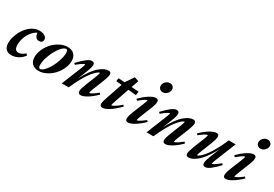

<svg xmlns="http://www.w3.org/2000/svg" viewBox="36 -1581 3532 2473"><g transform="rotate(30 1802.5 -344.5)"><path d="M133.8 11.2Q80.1 11.2 51.3 -20Q22.5 -51.3 22.5 -108.4Q22.5 -140.1 31 -177.2Q39.6 -214.4 55.4 -252Q71.3 -289.6 95.7 -324.2Q120.1 -358.9 149.7 -385.7Q179.2 -412.6 217.5 -428.7Q255.9 -444.8 297.4 -444.8Q343.8 -444.8 374.8 -425.3Q405.8 -405.8 405.8 -373.5Q405.8 -351.6 391.6 -338.4Q377.4 -325.2 352.5 -325.2Q322.8 -325.2 305.7 -344.7Q288.6 -364.3 281.2 -408.7Q235.8 -384.3 202.4 -339.8Q168.9 -295.4 153.1 -245.6Q137.2 -195.8 137.2 -146.5Q137.2 -62 196.8 -62Q218.3 -62 245.1 -74.2Q272 -86.4 292.5 -106.9L314 -88.4Q285.2 -43.5 235.8 -16.1Q186.5 11.2 133.8 11.2Z M539.1 11.2Q477.1 11.2 441.9 -23.4Q406.7 -58.1 406.7 -121.1Q406.7 -178.7 433.8 -238Q460.9 -297.4 503.7 -342.5Q546.4 -387.7 602.3 -416.3Q658.2 -444.8 712.9 -444.8Q776.4 -444.8 811.8 -409.9Q847.2 -375 847.2 -311.5Q847.2 -254.4 819.8 -195.3Q792.5 -136.2 749.8 -91.1Q707 -45.9 650.6 -17.3Q594.2 11.2 539.1 11.2ZM544.9 -20.5Q571.3 -20.5 605 -56.2Q638.7 -91.8 666.7 -143.1Q694.8 -194.3 714.4 -256.1Q733.9 -317.9 733.9 -365.7Q733.9 -413.1 709.5 -413.1Q674.3 -413.1 628.9 -355.2Q583.5 -297.4 551.5 -215.1Q519.5 -132.8 519.5 -68.4Q519.5 -20.5 544.9 -20.5Z M880.4 0 995.6 -285.6Q1020.5 -348.1 1020.5 -358.9Q1020.5 -363.3 1016.1 -363.3Q1010.7 -363.3 998.3 -357.2Q985.8 -351.1 961.2 -333.7Q936.5 -316.4 906.7 -291L888.2 -308.1Q953.1 -377 997.8 -410.9Q1042.5 -444.8 1074.7 -444.8Q1113.8 -444.8 1113.8 -406.7Q1113.8 -371.6 1083 -294.4L1028.3 -158.2Q1069.8 -238.8 1112.8 -297.1Q1155.8 -355.5 1193.4 -386.2Q1231 -417 1262.5 -430.9Q1293.9 -444.8 1321.8 -444.8Q1360.8 -444.8 1360.8 -406.7Q1360.8 -372.1 1318.8 -268.1L1268.1 -142.6Q1247.1 -89.8 1247.1 -74.2Q1247.1 -69.8 1251.5 -69.8Q1257.3 -69.8 1269.5 -75.4Q1281.7 -81.1 1307.1 -97.9Q1332.5 -114.7 1364.3 -140.6L1381.3 -122.1Q1313.5 -55.2 1256.3 -22Q1199.2 11.2 1164.1 11.2Q1125.5 11.2 1125.5 -27.3Q1125.5 -60.5 1157.2 -141.1L1213.9 -282.7Q1238.8 -346.7 1238.8 -359.4Q1238.8 -363.3 1234.9 -363.3Q1230 -363.3 1218 -356.7Q1206.1 -350.1 1181.2 -326.4Q1156.2 -302.7 1128.2 -265.9Q1100.1 -229 1060.8 -159.2Q1021.5 -89.4 982.9 0Z M1488.8 11.2Q1450.2 11.2 1450.2 -28.3Q1450.2 -56.6 1479.5 -141.1L1557.6 -368.2L1474.1 -376.5L1480.5 -423.3L1574.2 -416.5L1575.7 -420.9L1656.7 -539.1L1720.2 -517.1L1683.1 -409.2L1790.5 -401.9L1782.7 -345.7L1665 -357.4L1592.3 -146.5Q1572.8 -91.3 1572.8 -77.6Q1572.8 -74.2 1576.7 -74.2Q1583 -74.2 1596.9 -80.6Q1610.8 -86.9 1640.1 -106.9Q1669.4 -127 1704.6 -157.7L1721.7 -140.6Q1644 -61.5 1584.5 -25.1Q1524.9 11.2 1488.8 11.2Z M2061 -550.8Q2033.7 -550.8 2016.1 -568.4Q1998.5 -585.9 1998.5 -612.3Q1998.5 -647 2025.9 -673.6Q2053.2 -700.2 2086.9 -700.2Q2115.2 -700.2 2133.1 -683.3Q2150.9 -666.5 2150.9 -640.1Q2150.9 -606 2124.5 -578.4Q2098.1 -550.8 2061 -550.8ZM1869.1 11.2Q1830.6 11.2 1830.6 -28.3Q1830.6 -64 1861.8 -141.1L1920.4 -285.6Q1945.3 -347.2 1945.3 -358.9Q1945.3 -363.3 1940.9 -363.3Q1935.5 -363.3 1923.1 -357.2Q1910.6 -351.1 1886.2 -334Q1861.8 -316.9 1831.5 -291L1813 -308.1Q1877.4 -375.5 1934.6 -410.2Q1991.7 -444.8 2025.9 -444.8Q2065.4 -444.8 2065.4 -406.7Q2065.4 -370.1 2034.7 -294.4L1973.6 -142.6Q1952.1 -87.4 1952.1 -74.7Q1952.1 -70.8 1955.6 -70.8Q1961.4 -70.8 1973.9 -76.2Q1986.3 -81.5 2012 -98.1Q2037.6 -114.7 2069.3 -140.6L2086.4 -122.1Q2018.6 -56.2 1961.2 -22.5Q1903.8 11.2 1869.1 11.2Z M2141.1 0 2256.3 -285.6Q2281.2 -348.1 2281.2 -358.9Q2281.2 -363.3 2276.9 -363.3Q2271.5 -363.3 2259 -357.2Q2246.6 -351.1 2221.9 -333.7Q2197.3 -316.4 2167.5 -291L2148.9 -308.1Q2213.9 -377 2258.5 -410.9Q2303.2 -444.8 2335.4 -444.8Q2374.5 -444.8 2374.5 -406.7Q2374.5 -371.6 2343.8 -294.4L2289.1 -158.2Q2330.6 -238.8 2373.5 -297.1Q2416.5 -355.5 2454.1 -386.2Q2491.7 -417 2523.2 -430.9Q2554.7 -444.8 2582.5 -444.8Q2621.6 -444.8 2621.6 -406.7Q2621.6 -372.1 2579.6 -268.1L2528.8 -142.6Q2507.8 -89.8 2507.8 -74.2Q2507.8 -69.8 2512.2 -69.8Q2518.1 -69.8 2530.3 -75.4Q2542.5 -81.1 2567.9 -97.9Q2593.3 -114.7 2625 -140.6L2642.1 -122.1Q2574.2 -55.2 2517.1 -22Q2460 11.2 2424.8 11.2Q2386.2 11.2 2386.2 -27.3Q2386.2 -60.5 2418 -141.1L2474.6 -282.7Q2499.5 -346.7 2499.5 -359.4Q2499.5 -363.3 2495.6 -363.3Q2490.7 -363.3 2478.8 -356.7Q2466.8 -350.1 2441.9 -326.4Q2417 -302.7 2388.9 -265.9Q2360.8 -229 2321.5 -159.2Q2282.2 -89.4 2243.7 0Z M2768.6 11.2Q2730.5 11.2 2730.5 -27.3Q2730.5 -60.1 2772 -165.5L2822.8 -291.5Q2844.2 -346.2 2844.2 -359.9Q2844.2 -364.3 2840.3 -364.3Q2830.1 -364.3 2801 -347.7Q2772 -331.1 2726.6 -293.9L2710 -312Q2776.9 -377.9 2835 -411.4Q2893.1 -444.8 2927.7 -444.8Q2964.8 -444.8 2964.8 -406.7Q2964.8 -371.6 2934.1 -293L2877 -150.4Q2851.6 -85.9 2851.6 -73.7Q2851.6 -69.8 2855.5 -69.8Q2861.3 -69.8 2873.5 -76.7Q2885.7 -83.5 2910.6 -107.4Q2935.5 -131.3 2963.9 -168.9Q2992.2 -206.5 3031.7 -277.3Q3071.3 -348.1 3110.8 -439.5H3212.9L3095.2 -147.9Q3070.8 -85.9 3070.8 -74.7Q3070.8 -69.8 3074.7 -69.8Q3084 -69.8 3112.3 -87.4Q3140.6 -105 3184.1 -142.6L3202.6 -125Q3139.2 -57.1 3093.8 -22.9Q3048.3 11.2 3016.6 11.2Q2978.5 11.2 2978.5 -27.3Q2978.5 -63.5 3008.8 -139.2L3067.4 -286.1Q3033.2 -220.2 2997.8 -167.7Q2962.4 -115.2 2931.4 -82.3Q2900.4 -49.3 2870.1 -27.8Q2839.8 -6.3 2815.2 2.4Q2790.5 11.2 2768.6 11.2Z M3515.1 -550.8Q3487.8 -550.8 3470.2 -568.4Q3452.6 -585.9 3452.6 -612.3Q3452.6 -647 3480 -673.6Q3507.3 -700.2 3541 -700.2Q3569.3 -700.2 3587.2 -683.3Q3605 -666.5 3605 -640.1Q3605 -606 3578.6 -578.4Q3552.2 -550.8 3515.1 -550.8ZM3323.2 11.2Q3284.7 11.2 3284.7 -28.3Q3284.7 -64 3315.9 -141.1L3374.5 -285.6Q3399.4 -347.2 3399.4 -358.9Q3399.4 -363.3 3395 -363.3Q3389.6 -363.3 3377.2 -357.2Q3364.7 -351.1 3340.3 -334Q3315.9 -316.9 3285.6 -291L3267.1 -308.1Q3331.5 -375.5 3388.7 -410.2Q3445.8 -444.8 3480 -444.8Q3519.5 -444.8 3519.5 -406.7Q3519.5 -370.1 3488.8 -294.4L3427.7 -142.6Q3406.2 -87.4 3406.2 -74.7Q3406.2 -70.8 3409.7 -70.8Q3415.5 -70.8 3428 -76.2Q3440.4 -81.5 3466.1 -98.1Q3491.7 -114.7 3523.4 -140.6L3540.5 -122.1Q3472.7 -56.2 3415.3 -22.5Q3357.9 11.2 3323.2 11.2Z"/></g></svg>

Font: Elstob
Style: Bold Italic
Weight: 700
Italic angle: -20°
Designer: Peter S. Baker
Version: Version 1.015